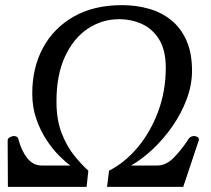

<svg xmlns="http://www.w3.org/2000/svg" viewBox="-20 -727 819 747"><path d="M10.7 0 9.8 -181.2Q10.3 -189.5 19.3 -193.6Q28.3 -197.8 33.7 -197.8Q50.3 -197.8 52.7 -181.6Q63 -141.6 85.7 -112.3Q108.4 -83 142.6 -83H253.9Q234.4 -96.7 209 -122.3Q183.6 -147.9 159.9 -184.3Q136.2 -220.7 120.8 -265.6Q105.5 -310.5 105.5 -363.3Q105.5 -463.4 147.2 -540.8Q189 -618.2 267.1 -662.6Q345.2 -707 454.6 -707Q510.3 -707 559.6 -692.9Q608.9 -678.7 646.5 -648.2Q684.1 -617.7 705.6 -569.1Q727.1 -520.5 727.1 -451.2Q727.1 -396.5 706.5 -341.6Q686 -286.6 651.6 -236.8Q617.2 -187 575 -147.2Q532.7 -107.4 489.7 -83H591.3Q625.5 -83 654.8 -112.3Q684.1 -141.6 710.4 -181.6Q718.8 -197.8 735.4 -197.8Q740.2 -197.8 747.1 -194.6Q753.9 -191.4 753.9 -184.6Q753.9 -182.1 753.4 -181.2L692.9 0H396.5L404.3 -63Q465.3 -93.8 515.4 -153.3Q565.4 -212.9 595.2 -292.7Q625 -372.6 625 -463.4Q625 -531.2 599.6 -572.8Q574.2 -614.3 533 -633.3Q491.7 -652.3 443.4 -652.3Q377.4 -652.3 322 -615.7Q266.6 -579.1 233.2 -507.6Q199.7 -436 199.7 -332Q199.7 -261.2 219.7 -209.5Q239.7 -157.7 268.6 -122.1Q297.4 -86.4 323.7 -63L316.9 0Z"/></svg>

Font: Gelasio
Style: Italic
Weight: 400
Italic angle: -8.5°
Designer: Eben Sorkin
Foundry: Eben Sorkin
Version: Version 1.008